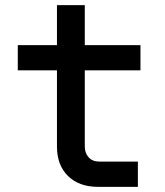

<svg xmlns="http://www.w3.org/2000/svg" viewBox="-20 -725 640 745"><path d="M360 0Q287 0 244 -42Q201 -84 201 -156V-452H49V-550H201V-705H309V-550H525V-452H309V-157Q309 -131 324 -114.5Q339 -98 365 -98H515V0Z"/></svg>

Font: Tiny SemiBold
Style: Regular
Weight: 600
Designer: Philipp Nurullin, Konstantin Bulenkov
Foundry: JetBrains
Version: Version 2.251; ttfautohint (v1.8.4.7-5d5b)